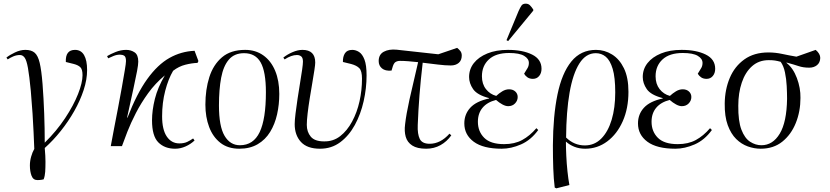

<svg xmlns="http://www.w3.org/2000/svg" viewBox="-20 -797 4525 1047"><path d="M184 185Q161 185 152 161.5Q143 138 143 105Q143 81 150 56.5Q157 32 167 15Q165 -32 163 -78Q161 -124 157.5 -177.5Q154 -231 148 -301Q140 -384 132.5 -426Q125 -468 114.5 -482.5Q104 -497 89 -497Q70 -497 52.5 -489.5Q35 -482 22 -473L15 -483Q32 -497 61.5 -511Q91 -525 118 -525Q151 -525 169 -509.5Q187 -494 196.5 -454Q206 -414 212 -339Q218 -260 221 -178Q224 -96 224 -19Q289 -83 335 -152.5Q381 -222 405.5 -284Q430 -346 430 -387Q430 -419 418 -430.5Q406 -442 383 -448L339 -459Q336 -525 389 -525Q422 -525 438.5 -496.5Q455 -468 455 -415Q455 -363 436 -305.5Q417 -248 385 -191.5Q353 -135 311.5 -83Q270 -31 224 10Q226 31 227 52Q228 73 228 85Q228 116 226.5 139.5Q225 163 218 181Q206 184 196.5 184.5Q187 185 184 185Z M935 14Q878 14 843.5 -20.5Q809 -55 809 -141Q809 -195 824.5 -257.5Q840 -320 879 -386Q827 -343 788 -289Q749 -235 721 -180.5Q693 -126 674.5 -78.5Q656 -31 645 0H584Q591 -39 601.5 -93.5Q612 -148 623.5 -207.5Q635 -267 644.5 -321Q654 -375 660.5 -413.5Q667 -452 667 -464Q667 -487 657.5 -493Q648 -499 634 -499Q617 -499 599.5 -492Q582 -485 570 -479L564 -491Q582 -502 610.5 -513.5Q639 -525 668 -525Q694 -525 714 -511.5Q734 -498 734 -461Q734 -445 727.5 -410Q721 -375 707.5 -313.5Q694 -252 673 -156L675 -155Q726 -287 783 -366Q840 -445 904 -481Q968 -517 1041 -520L1062 -464L1057 -454Q1026 -453 990.5 -444Q955 -435 924 -411Q898 -367 881 -302Q864 -237 864 -163Q864 -90 889.5 -52.5Q915 -15 958 -15Q984 -15 1001.5 -23.5Q1019 -32 1033 -42L1041 -31Q1020 -11 992 1.5Q964 14 935 14Z M1285 14Q1223 14 1182 -18Q1141 -50 1120.5 -104.5Q1100 -159 1100 -226Q1100 -309 1121.5 -376.5Q1143 -444 1190.5 -484.5Q1238 -525 1317 -525Q1374 -525 1416 -495Q1458 -465 1480.5 -411Q1503 -357 1503 -285Q1503 -227 1491 -173.5Q1479 -120 1453 -77.5Q1427 -35 1385 -10.5Q1343 14 1285 14ZM1288 -5Q1362 -5 1396 -76.5Q1430 -148 1430 -294Q1430 -406 1401.5 -456.5Q1373 -507 1311 -507Q1258 -507 1228 -472Q1198 -437 1186 -373Q1174 -309 1174 -222Q1174 -108 1204.5 -56.5Q1235 -5 1288 -5Z M1725 14Q1655 14 1621 -23Q1587 -60 1587 -120Q1587 -141 1591.5 -177.5Q1596 -214 1602.5 -257.5Q1609 -301 1616 -343Q1623 -385 1627.5 -416.5Q1632 -448 1632 -461Q1632 -482 1622.5 -489.5Q1613 -497 1599 -497Q1569 -497 1532 -473L1525 -483Q1546 -500 1575 -512.5Q1604 -525 1629 -525Q1699 -525 1699 -456Q1699 -445 1694.5 -415Q1690 -385 1683 -344.5Q1676 -304 1669 -260.5Q1662 -217 1657.5 -178.5Q1653 -140 1653 -116Q1653 -78 1674.5 -52Q1696 -26 1747 -26Q1797 -25 1835 -54.5Q1873 -84 1900 -134Q1927 -184 1940.5 -244.5Q1954 -305 1954 -368Q1954 -410 1939.5 -425Q1925 -440 1895 -448L1850 -459Q1849 -488 1861 -506.5Q1873 -525 1901 -525Q1920 -525 1938 -513.5Q1956 -502 1967.5 -472Q1979 -442 1979 -386Q1979 -316 1963 -245Q1947 -174 1915 -115.5Q1883 -57 1835.5 -21.5Q1788 14 1725 14Z M2304 14Q2255 14 2228 -3.5Q2201 -21 2192.5 -51Q2184 -81 2189 -119Q2195 -173 2213 -254.5Q2231 -336 2260 -458Q2233 -461 2207.5 -463Q2182 -465 2161 -465Q2147 -465 2136.5 -458.5Q2126 -452 2119 -425L2115 -412Q2081 -409 2063 -424Q2045 -439 2045 -464Q2045 -500 2073 -515Q2101 -530 2143 -526L2370 -501L2473 -536Q2483 -528 2490.5 -518.5Q2498 -509 2498 -494Q2498 -468 2481.5 -454Q2465 -440 2438 -440Q2408 -440 2368 -445Q2328 -450 2285 -455Q2274 -361 2267.5 -278Q2261 -195 2258 -115Q2256 -66 2269 -39.5Q2282 -13 2323 -13Q2382 -13 2431 -68L2441 -59Q2417 -25 2382 -5.5Q2347 14 2304 14Z M2716 14Q2615 14 2563.5 -24Q2512 -62 2512 -124Q2512 -174 2544.5 -209.5Q2577 -245 2647 -260V-262Q2582 -279 2560 -311Q2538 -343 2538 -377Q2538 -420 2564 -453Q2590 -486 2637.5 -505.5Q2685 -525 2750 -525Q2830 -525 2881.5 -499.5Q2933 -474 2933 -422Q2933 -398 2920 -382.5Q2907 -367 2886 -367Q2868 -367 2856 -375.5Q2844 -384 2838 -395Q2851 -415 2857.5 -427Q2864 -439 2864 -454Q2864 -477 2838 -492.5Q2812 -508 2756 -508Q2684 -508 2646 -473Q2608 -438 2608 -381Q2608 -339 2630 -311Q2652 -283 2686 -274Q2701 -288 2719 -299Q2737 -310 2756 -310Q2777 -310 2790 -298Q2803 -286 2803 -268Q2803 -248 2788.5 -233Q2774 -218 2751 -218Q2737 -218 2719.5 -227.5Q2702 -237 2685 -252Q2637 -240 2611.5 -209.5Q2586 -179 2586 -133Q2586 -80 2620.5 -45.5Q2655 -11 2729 -11Q2786 -11 2827.5 -33.5Q2869 -56 2905 -98L2915 -88Q2875 -33 2821 -9.5Q2767 14 2716 14ZM2751 -573 2742 -578 2808 -737Q2817 -757 2824 -767Q2831 -777 2847 -777Q2861 -777 2870 -768Q2879 -759 2888 -745V-739Z M3014 230 3005 226Q2999 179 2997 120.5Q2995 62 2995 -5Q2996 -165 3020 -281.5Q3044 -398 3095.5 -461.5Q3147 -525 3230 -525Q3277 -525 3317.5 -500Q3358 -475 3382.5 -424.5Q3407 -374 3407 -296Q3407 -206 3376 -136Q3345 -66 3291.5 -26Q3238 14 3171 14Q3139 14 3112.5 3.5Q3086 -7 3067 -24H3066Q3066 9 3068 52Q3070 95 3074.5 137.5Q3079 180 3085 212ZM3169 -4Q3222 -4 3259 -41.5Q3296 -79 3315.5 -144Q3335 -209 3335 -293Q3335 -375 3321 -421.5Q3307 -468 3283.5 -487.5Q3260 -507 3229 -507Q3175 -507 3139.5 -451Q3104 -395 3086 -292Q3068 -189 3067 -47Q3111 -4 3169 -4Z M3663 14Q3562 14 3510.5 -24Q3459 -62 3459 -124Q3459 -174 3491.5 -209.5Q3524 -245 3594 -260V-262Q3529 -279 3507 -311Q3485 -343 3485 -377Q3485 -420 3511 -453Q3537 -486 3584.5 -505.5Q3632 -525 3697 -525Q3777 -525 3828.5 -499.5Q3880 -474 3880 -422Q3880 -398 3867 -382.5Q3854 -367 3833 -367Q3815 -367 3803 -375.5Q3791 -384 3785 -395Q3798 -415 3804.5 -427Q3811 -439 3811 -454Q3811 -477 3785 -492.5Q3759 -508 3703 -508Q3631 -508 3593 -473Q3555 -438 3555 -381Q3555 -339 3577 -311Q3599 -283 3633 -274Q3648 -288 3666 -299Q3684 -310 3703 -310Q3724 -310 3737 -298Q3750 -286 3750 -268Q3750 -248 3735.5 -233Q3721 -218 3698 -218Q3684 -218 3666.5 -227.5Q3649 -237 3632 -252Q3584 -240 3558.5 -209.5Q3533 -179 3533 -133Q3533 -80 3567.5 -45.5Q3602 -11 3676 -11Q3733 -11 3774.5 -33.5Q3816 -56 3852 -98L3862 -88Q3822 -33 3768 -9.5Q3714 14 3663 14Z M4128 14Q4093 14 4058 1.5Q4023 -11 3994.5 -39Q3966 -67 3948.5 -114.5Q3931 -162 3932 -233Q3933 -309 3959.5 -372Q3986 -435 4039 -473Q4092 -511 4170 -511Q4208 -511 4245 -503Q4282 -495 4323 -488L4428 -525Q4453 -504 4453 -481Q4452 -455 4435 -441.5Q4418 -428 4393 -428Q4360 -428 4335 -436.5Q4310 -445 4269 -456V-454Q4305 -426 4325.5 -371.5Q4346 -317 4345 -263Q4345 -189 4319.5 -126Q4294 -63 4246 -24.5Q4198 14 4128 14ZM4132 -5Q4194 -5 4232 -68Q4270 -131 4272 -258Q4272 -289 4270 -328Q4268 -367 4260.5 -402.5Q4253 -438 4237 -460Q4219 -465 4205.5 -467Q4192 -469 4172 -469Q4118 -469 4081 -436Q4044 -403 4025 -346.5Q4006 -290 4006 -221Q4005 -137 4023 -90Q4041 -43 4070.5 -24Q4100 -5 4132 -5Z"/></svg>

Font: Literata 72pt Light
Style: Italic
Weight: 300
Italic angle: -2°
Designer: Latin by Veronika Burian and Jose Scaglione. Greek by Irene Vlachou. Cyrillic by Vera Evstafieva
Foundry: TypeTogether
Version: Version 3.002